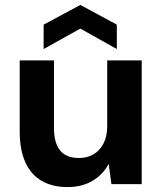

<svg xmlns="http://www.w3.org/2000/svg" viewBox="-20 -747 660 779"><path d="M254 12Q192 12 148.5 -13.5Q105 -39 82.5 -89.5Q60 -140 60 -213V-502H199V-227Q199 -168 223.5 -137Q248 -106 301 -106Q334 -106 359.5 -121Q385 -136 400 -165Q415 -194 415 -236V-502H555V0H432L421 -82Q398 -39 355.5 -13.5Q313 12 254 12ZM157 -548V-647L306 -727L454 -647V-548L306 -631Z"/></svg>

Font: DM Sans 16pt ExtraBold
Style: Regular
Weight: 800
Version: Version 4.004;gftools[0.9.30]